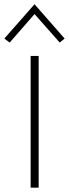

<svg xmlns="http://www.w3.org/2000/svg" viewBox="-32 -864 318 884"><path d="M109 0V-606.5H146V0ZM12.5 -668 -12 -686.5 127 -844.5 265.5 -686.5 243 -668 121 -806H133Z"/></svg>

Font: Karla ExtraLight
Style: Regular
Weight: 250
Designer: Jonathan Pinhorn
Version: Version 2.004;gftools[0.9.33]